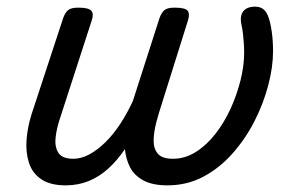

<svg xmlns="http://www.w3.org/2000/svg" viewBox="-20 -539 897 578"><path d="M178 19Q131 19 104 0.5Q77 -18 67 -49.5Q57 -81 60 -119Q63 -157 75 -195L170 -484Q176 -501 185 -508.5Q194 -516 216 -516Q247 -516 255 -506.5Q263 -497 256 -477L161 -184Q151 -155 147.5 -126.5Q144 -98 155.5 -79.5Q167 -61 201 -61Q224 -61 248.5 -74Q273 -87 297 -110.5Q321 -134 342 -166Q363 -198 380 -235L460 -484Q466 -501 475 -508.5Q484 -516 505 -516Q538 -516 545 -506.5Q552 -497 546 -478L466 -223Q458 -199 450.5 -170.5Q443 -142 442.5 -117Q442 -92 455 -76.5Q468 -61 501 -61Q537 -61 569.5 -81.5Q602 -102 628.5 -136Q655 -170 674 -211.5Q693 -253 704 -297Q715 -341 715 -380Q715 -394 714 -408.5Q713 -423 711.5 -437Q710 -451 707 -464Q703 -483 707 -495Q711 -507 721.5 -513Q732 -519 748 -519Q766 -519 776.5 -508Q787 -497 793 -471Q796 -458 798 -444Q800 -430 801 -415.5Q802 -401 802 -385Q802 -337 787.5 -282Q773 -227 746 -174Q719 -121 680 -77Q641 -33 592 -7Q543 19 484 19Q439 19 411.5 4Q384 -11 371.5 -35.5Q359 -60 356 -90Q333 -56 306 -31.5Q279 -7 247 6Q215 19 178 19Z"/></svg>

Font: Playwrite CU
Style: Regular
Weight: 400
Designer: Veronika Burian, José Scaglione
Foundry: TypeTogether
Version: Version 1.002